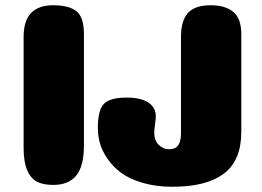

<svg xmlns="http://www.w3.org/2000/svg" viewBox="-20 -705 1000 732"><path d="M300 -150Q300 -72 271 -36Q242 0 183 0Q144 0 120.5 -12.5Q97 -25 83.5 -56.5Q70 -88 70 -142V-565Q70 -685 183 -685Q241 -685 270.5 -663Q300 -641 300 -574ZM568 -199Q568 -170 585 -153Q602 -136 623 -136Q639 -136 649 -141.5Q659 -147 664.5 -161Q670 -175 670 -199V-565Q670 -626 696.5 -655.5Q723 -685 784 -685Q838 -685 869 -660Q900 -635 900 -574V-203Q900 -93 833.5 -43Q767 7 638 7Q574 7 523.5 -8Q473 -23 442 -46Q411 -69 390 -99.5Q369 -130 361 -159Q353 -188 353 -217Q353 -284 375.5 -308.5Q398 -333 464 -333Q517 -333 545.5 -314Q574 -295 574 -262Q574 -252 571 -230Q568 -208 568 -199Z"/></svg>

Font: Coiny 2.0
Style: Regular
Weight: 400
Version: Version 1.001 July 11, 2018